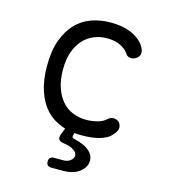

<svg xmlns="http://www.w3.org/2000/svg" viewBox="-113 -649 826 939"><g transform="rotate(15 300.0 -179.5)"><path d="M85 -275Q85 -352 104.5 -405.5Q124 -459 157 -493.5Q190 -528 235 -544Q280 -560 331 -560Q367 -560 395.5 -554Q424 -548 445 -537.5Q466 -527 481 -514Q496 -501 504 -487Q518 -464 514 -448Q510 -432 495 -424Q479 -415 464.5 -418Q450 -421 442 -436Q430 -453 403 -467Q376 -481 335 -481Q299 -481 268 -468Q237 -455 214 -429.5Q191 -404 178 -366.5Q165 -329 165 -277Q165 -227 178 -188Q191 -149 213.5 -122.5Q236 -96 268 -82.5Q300 -69 337 -69Q365 -69 392.5 -76Q420 -83 436 -98Q447 -109 463 -111Q479 -113 494 -101Q499 -95 502 -88Q505 -81 505 -73Q505 -65 500.5 -56Q496 -47 487 -37Q475 -22 457.5 -13Q440 -4 420.5 1Q401 6 378.5 8Q356 10 332 10Q316 10 300 8L297 17Q294 26 296.5 30.5Q299 35 309 37Q326 41 343 47Q370 57 389 75Q408 93 408 119Q408 153 376.5 177Q345 201 293 201H234Q222 201 215.5 195Q209 189 209 176.5Q209 164 215.5 157.5Q222 151 234 151H282Q304 151 318 139Q332 127 332 114Q331 95 303 81Q286 73 261 70Q242 67 236.5 58Q231 49 237 32L250 -1Q241 -4 233 -7Q187 -24 154.5 -58.5Q122 -93 103.5 -147.5Q85 -202 85 -275Z"/></g></svg>

Font: Maple Mono NL Light
Style: Regular
Weight: 300
Monospace: yes
Designer: subframe7536
Version: Version 7.000